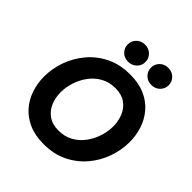

<svg xmlns="http://www.w3.org/2000/svg" viewBox="-255 -1139 1320 1320"><g transform="rotate(45 405.0 -478.5)"><path d="M384.2 10Q300.4 10 239 -17.1Q177.6 -44.2 137.2 -90.9Q96.8 -137.6 77.1 -197.1Q57.4 -256.6 57.4 -321.8Q57.4 -398.6 84.2 -474.4Q111 -550.2 163.2 -612.5Q215.4 -674.8 291.5 -712.4Q367.6 -750 466.2 -750Q550 -750 611.4 -722.9Q672.8 -695.8 713 -649.1Q753.2 -602.4 772.9 -542.7Q792.6 -483 792.6 -418.2Q792.6 -341.4 766 -265.6Q739.4 -189.8 687.2 -127.5Q635 -65.2 558.9 -27.6Q482.8 10 384.2 10ZM390.2 -128.2Q449.2 -128.2 495 -153.6Q540.8 -179 572.2 -221.3Q603.6 -263.6 620.1 -314.4Q636.6 -365.2 636.6 -415Q636.6 -467.2 617.7 -512.2Q598.8 -557.2 560.3 -584.5Q521.8 -611.8 460.8 -611.8Q402.2 -611.8 356.2 -586.4Q310.2 -561 278.8 -518.7Q247.4 -476.4 230.9 -425.9Q214.4 -375.4 214.4 -325Q214.4 -272.8 233.3 -228.1Q252.2 -183.4 291.2 -155.8Q330.2 -128.2 390.2 -128.2ZM620 -801.2Q582.2 -801.2 558.1 -825.5Q534 -849.8 534 -883.8Q534 -918.8 558.1 -943.1Q582.2 -967.4 620 -967.4Q656.8 -967.4 681.4 -943.1Q706 -918.8 706 -883.8Q706 -849.8 681.4 -825.5Q656.8 -801.2 620 -801.2ZM394 -801.2Q356.2 -801.2 332.1 -825.5Q308 -849.8 308 -883.8Q308 -918.8 332.1 -943.1Q356.2 -967.4 394 -967.4Q430.8 -967.4 455.4 -943.1Q480 -918.8 480 -883.8Q480 -849.8 455.4 -825.5Q430.8 -801.2 394 -801.2Z"/></g></svg>

Font: Be Vietnam Pro Variable Thin
Style: Italic
Weight: 100
Italic angle: -12°
Designer: Lam Bao, Tony Le, Vietanh Nguyen
Foundry: Yellow Type Foundry
Version: Version 1.002